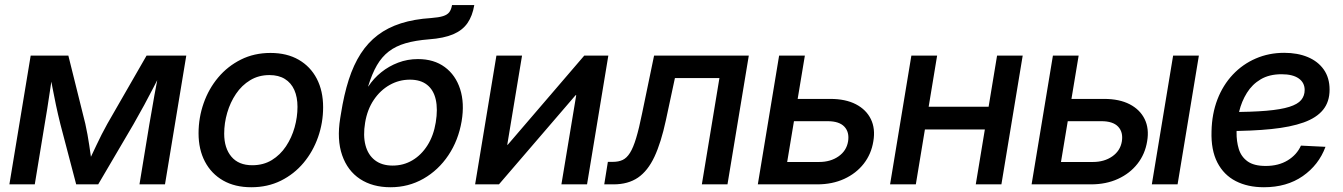

<svg xmlns="http://www.w3.org/2000/svg" viewBox="-20 -748 5450 779"><path d="M18.1 0 104.5 -522.5H257.3L326.2 -245.6Q331.1 -223.6 335 -201.9Q338.9 -180.2 342 -159.4Q345.2 -138.7 347.9 -118.9Q350.6 -99.1 353.5 -80.6H334Q342.8 -99.1 352.3 -118.9Q361.8 -138.7 371.6 -159.7Q381.3 -180.7 392.3 -202.1Q403.3 -223.6 415.5 -245.6L574.7 -522.5H735.8L649.4 0H545.9L585.9 -243.2Q591.8 -275.9 596.7 -304.9Q601.6 -334 606.4 -361.1Q611.3 -388.2 616.5 -414.8Q621.6 -441.4 626.5 -468.8H641.6Q622.6 -431.6 604 -395.5Q585.4 -359.4 565.2 -322Q544.9 -284.7 521.5 -243.7L378.4 0H289.1L225.1 -243.7Q214.8 -285.2 207 -322Q199.2 -358.9 192.4 -395Q185.5 -431.2 178.7 -468.8H196.3Q191.9 -440.9 188 -414.3Q184.1 -387.7 179.9 -360.8Q175.8 -334 171.4 -305.2Q167 -276.4 161.1 -243.2L121.1 0Z M999.5 11.7Q933.1 11.7 885.3 -15.6Q837.4 -43 811.5 -92.3Q785.6 -141.6 785.6 -207Q785.6 -270.5 806.2 -329.1Q826.7 -387.7 865.2 -433.6Q903.8 -479.5 957.5 -506.3Q1011.2 -533.2 1077.6 -533.2Q1144 -533.2 1191.9 -505.6Q1239.7 -478 1265.4 -428.5Q1291 -378.9 1291 -313Q1291 -250 1270.5 -191.7Q1250 -133.3 1211.7 -87.4Q1173.3 -41.5 1119.6 -14.9Q1065.9 11.7 999.5 11.7ZM1003.4 -77.6Q1048.8 -77.6 1083 -98.6Q1117.2 -119.6 1140.4 -154.5Q1163.6 -189.5 1175.3 -231.2Q1187 -272.9 1187 -314.5Q1187 -354 1174.1 -383.1Q1161.1 -412.1 1135.7 -427.7Q1110.4 -443.4 1073.2 -443.4Q1029.3 -443.4 995.1 -422.6Q960.9 -401.9 937.5 -367.2Q914.1 -332.5 901.9 -290.5Q889.6 -248.5 889.6 -205.6Q889.6 -147 918.9 -112.3Q948.2 -77.6 1003.4 -77.6Z M1564.5 11.7Q1491.7 11.7 1440.9 -21.7Q1390.1 -55.2 1368.2 -118.2Q1346.2 -181.2 1360.4 -268.6L1363.3 -286.1Q1375.5 -363.8 1395 -424.6Q1414.6 -485.4 1443.6 -530.3Q1472.7 -575.2 1512.9 -605.7Q1553.2 -636.2 1606.7 -653.3Q1660.2 -670.4 1729 -674.8Q1760.3 -677.2 1777.6 -682.6Q1794.9 -688 1803 -698.7Q1811 -709.5 1814 -727.5H1904.3Q1897 -683.6 1876.7 -654.3Q1856.4 -625 1818.6 -608.9Q1780.8 -592.8 1720.2 -588.4Q1665 -584 1625.5 -572.5Q1585.9 -561 1557.6 -539.3Q1529.3 -517.6 1509.3 -483.2Q1489.3 -448.7 1473.6 -397.5H1474.6Q1496.1 -430.2 1526.9 -454.8Q1557.6 -479.5 1595.5 -493.9Q1633.3 -508.3 1675.8 -508.3Q1740.7 -508.3 1784.7 -475.8Q1828.6 -443.4 1846.9 -386.5Q1865.2 -329.6 1853 -256.3Q1839.8 -178.7 1799.3 -118.2Q1758.8 -57.6 1698 -22.9Q1637.2 11.7 1564.5 11.7ZM1573.2 -76.2Q1617.2 -76.2 1653.3 -97.7Q1689.5 -119.1 1714.4 -158.4Q1739.3 -197.8 1748 -251.5Q1756.8 -305.2 1748 -344Q1739.3 -382.8 1712.9 -403.8Q1686.5 -424.8 1643.1 -424.8Q1599.1 -424.8 1561 -403.3Q1522.9 -381.8 1496.6 -342.8Q1470.2 -303.7 1461.4 -250.5Q1452.6 -197.8 1462.9 -158.7Q1473.1 -119.6 1501.2 -97.9Q1529.3 -76.2 1573.2 -76.2Z M2361.8 0H2257.8L2317.9 -361.8H2315.4L2004.4 0H1907.7L1994.1 -522.5H2098.1L2038.1 -160.6H2040L2350.6 -522.5H2448.2Z M2431.6 0 2446.3 -91.3H2466.8Q2489.7 -91.3 2506.3 -99.1Q2522.9 -106.9 2536.1 -127.9Q2549.3 -148.9 2561 -187.7Q2572.8 -226.6 2585.4 -289.1L2633.8 -522.5H3018.1L2931.6 0H2827.6L2898.9 -431.2H2718.3L2681.6 -259.8Q2662.1 -169.4 2635.3 -112.1Q2608.4 -54.7 2568.4 -27.3Q2528.3 0 2469.2 0Z M3191.9 -346.7H3349.1Q3410.6 -346.7 3452.6 -325Q3494.6 -303.2 3513.4 -264.6Q3532.2 -226.1 3523.4 -174.8Q3515.1 -123 3484.4 -83.7Q3453.6 -44.4 3405.3 -22.2Q3356.9 0 3295.9 0H3054.7L3141.1 -522.5H3245.6L3173.8 -90.8H3303.2Q3349.6 -90.8 3382.1 -113.5Q3414.6 -136.2 3420.9 -174.3Q3426.8 -211.9 3405.8 -234.1Q3384.8 -256.3 3337.9 -256.3H3177.2Z M4016.6 -314.9 4001.5 -222.7H3706.1L3721.2 -314.9ZM3782.2 -522.5 3695.8 0H3591.3L3677.7 -522.5ZM4129.4 -522.5 4043 0H3939L4025.4 -522.5Z M4302.7 -346.7H4460Q4521.5 -346.7 4563.5 -325Q4605.5 -303.2 4624.3 -264.6Q4643.1 -226.1 4634.3 -174.8Q4626 -123 4595.2 -83.7Q4564.5 -44.4 4516.1 -22.2Q4467.8 0 4406.7 0H4165.5L4252 -522.5H4356.4L4284.7 -90.8H4414.1Q4460.4 -90.8 4492.9 -113.5Q4525.4 -136.2 4531.7 -174.3Q4537.6 -211.9 4516.6 -234.1Q4495.6 -256.3 4448.7 -256.3H4288.1ZM4653.3 0 4739.7 -522.5H4844.2L4757.8 0Z M5107.9 11.7Q5042.5 11.7 4993.9 -13.2Q4945.3 -38.1 4919.2 -88.6Q4893.1 -139.2 4895.5 -215.3Q4897 -286.1 4919.4 -344.5Q4941.9 -402.8 4981.9 -445.3Q5022 -487.8 5075.2 -510.7Q5128.4 -533.7 5190.4 -533.7Q5244.6 -533.7 5286.1 -516.4Q5327.6 -499 5351.1 -465.6Q5374.5 -432.1 5374.5 -384.3Q5374.5 -335 5348.1 -302.5Q5321.8 -270 5269.3 -251.2Q5216.8 -232.4 5138.4 -224.4Q5060.1 -216.3 4955.1 -216.3L4967.8 -293.5Q5058.6 -293.5 5117.9 -298.6Q5177.2 -303.7 5211.2 -314.5Q5245.1 -325.2 5259.3 -342.3Q5273.4 -359.4 5273.4 -382.8Q5273.4 -412.6 5249.3 -429.7Q5225.1 -446.8 5179.7 -446.8Q5129.9 -446.8 5095.2 -426.3Q5060.5 -405.8 5039.1 -371.3Q5017.6 -336.9 5007.6 -295.4Q4997.6 -253.9 4997.1 -211.4Q4996.6 -174.8 5006.1 -143.6Q5015.6 -112.3 5041.5 -93.5Q5067.4 -74.7 5115.2 -74.7Q5167.5 -74.7 5204.6 -97.4Q5241.7 -120.1 5258.3 -157.2L5357.9 -152.3Q5330.6 -78.6 5265.6 -33.4Q5200.7 11.7 5107.9 11.7Z"/></svg>

Font: Inter 28pt Medium
Style: Italic
Weight: 500
Italic angle: -9.3988°
Designer: Rasmus Andersson
Foundry: rsms
Version: Version 4.001;git-66647c0bb